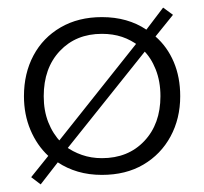

<svg xmlns="http://www.w3.org/2000/svg" viewBox="-20 -450 537 505"><path d="M87 35 62 16 107 -40Q77 -68 60 -108.5Q43 -149 43 -197Q43 -257 68 -304Q93 -351 139.5 -378Q186 -405 248 -405Q316 -405 365 -372L409 -430L435 -411L389 -354Q420 -327 437 -287Q454 -247 454 -197Q454 -138 428.5 -91Q403 -44 357 -17Q311 10 248 10Q214 10 185 1.5Q156 -7 132 -23ZM126 -68 347 -346V-328Q325 -345 301 -353Q277 -361 248 -361Q180 -361 137.5 -316Q95 -271 95 -197Q95 -159 107 -128.5Q119 -98 141 -75ZM248 -34Q317 -34 359.5 -79Q402 -124 402 -197Q402 -236 389.5 -267.5Q377 -299 356 -319L367 -322L148 -48L151 -66Q171 -51 195.5 -42.5Q220 -34 248 -34Z"/></svg>

Font: Rokkitt SemiBold Light
Style: Regular
Weight: 300
Version: Version 3.103